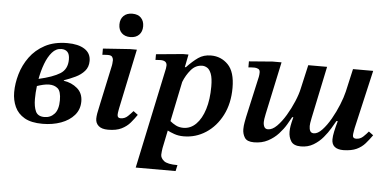

<svg xmlns="http://www.w3.org/2000/svg" viewBox="-57 -801 2303 1137"><g transform="rotate(5 1094.5 -233.0)"><path d="M212 10Q145 10 105 -13Q65 -36 47 -75.5Q29 -115 29 -162Q29 -214 45 -269.5Q61 -325 95.5 -372.5Q130 -420 185 -449.5Q240 -479 318 -479Q383 -479 420.5 -455Q458 -431 458 -385Q458 -349 437 -325Q416 -301 383.5 -285.5Q351 -270 316 -258V-255Q363 -248 396.5 -219.5Q430 -191 430 -142Q430 -94 400.5 -60Q371 -26 321.5 -8Q272 10 212 10ZM220 -31Q256 -31 279.5 -57Q303 -83 303 -138Q303 -191 283 -208Q263 -225 232 -225Q215 -225 196 -220.5Q177 -216 160 -210Q155 -170 155 -133Q155 -87 168 -59Q181 -31 220 -31ZM166 -253Q250 -272 292.5 -298.5Q335 -325 335 -383Q335 -414 322 -427.5Q309 -441 286 -441Q254 -441 230.5 -414Q207 -387 191 -344.5Q175 -302 166 -253Z M602 11Q564 11 545.5 -5.5Q527 -22 527 -48Q527 -61 530 -79.5Q533 -98 543 -142L592 -370Q592 -370 593.5 -380Q595 -390 595 -402Q595 -411 589 -420.5Q583 -430 563 -430Q550 -430 540 -429Q530 -428 530 -428V-465L690 -476H731L657 -124Q657 -124 654 -108Q651 -92 651 -82Q651 -63 670 -63Q695 -63 713 -80.5Q731 -98 743 -112L770 -92Q753 -67 733 -43.5Q713 -20 682 -4.5Q651 11 602 11ZM685 -547Q653 -547 634 -565.5Q615 -584 615 -616Q615 -648 634 -667Q653 -686 686 -686Q720 -686 738 -667Q756 -648 756 -617Q756 -585 737 -566Q718 -547 685 -547Z M1051 11Q1020 11 995 2Q970 -7 955 -15L933 92Q932 99 930.5 111Q929 123 929 131Q929 151 949.5 167.5Q970 184 1030 184L1022 220H785L912 -379Q912 -383 913 -387.5Q914 -392 914 -398Q914 -427 876 -427Q866 -427 856 -426Q846 -425 846 -425V-459L1005 -474H1038L1023 -398H1029Q1065 -436 1096.5 -458Q1128 -480 1172 -480Q1232 -480 1273.5 -437.5Q1315 -395 1315 -300Q1315 -207 1279 -137Q1243 -67 1183 -28Q1123 11 1051 11ZM966 -72Q981 -59 1000.5 -49Q1020 -39 1045 -39Q1088 -39 1120.5 -71.5Q1153 -104 1171 -162Q1189 -220 1189 -297Q1189 -347 1179 -372.5Q1169 -398 1154.5 -406.5Q1140 -415 1126 -415Q1086 -415 1058.5 -382.5Q1031 -350 1015 -309Z M1469 10Q1428 10 1414 -12Q1400 -34 1400 -62Q1400 -82 1404 -103.5Q1408 -125 1410 -135L1458 -350Q1462 -366 1464.5 -379Q1467 -392 1467 -405Q1467 -421 1456 -426Q1445 -431 1435 -431Q1424 -431 1416 -430.5Q1408 -430 1398 -429V-465L1538 -476H1591L1524 -163Q1520 -143 1518.5 -133Q1517 -123 1517 -115Q1517 -97 1523.5 -85.5Q1530 -74 1545 -74Q1571 -74 1598 -101Q1625 -128 1649.5 -169Q1674 -210 1692.5 -254Q1711 -298 1718 -332L1750 -473H1862L1797 -163Q1793 -143 1791.5 -133Q1790 -123 1790 -115Q1790 -97 1796 -85.5Q1802 -74 1818 -74Q1841 -74 1867 -101.5Q1893 -129 1917 -171Q1941 -213 1959 -257.5Q1977 -302 1985 -336L2016 -473H2136L2056 -125Q2055 -118 2052.5 -104.5Q2050 -91 2050 -82Q2050 -64 2070 -64Q2094 -64 2112 -81Q2130 -98 2142 -113L2169 -93Q2150 -66 2129.5 -42.5Q2109 -19 2079 -5Q2049 9 2001 10Q1931 10 1931 -48Q1931 -67 1937 -95Q1943 -123 1953 -158H1945Q1936 -142 1919.5 -114Q1903 -86 1879 -57.5Q1855 -29 1822.5 -9.5Q1790 10 1748 10Q1705 10 1689.5 -14.5Q1674 -39 1674 -71Q1674 -88 1677 -106Q1680 -124 1689 -158H1682Q1673 -141 1656.5 -113Q1640 -85 1614 -56.5Q1588 -28 1552 -9Q1516 10 1469 10Z"/></g></svg>

Font: STIX Two Text SemiBold
Style: Italic
Weight: 600
Italic angle: -12°
Designer: Ross Mills, John Hudson & Paul Hanslow, Tiro Typeworks Ltd; with prior portions MicroPress Inc. and Coen Hoffman, Elsevi
Foundry: Tiro Typeworks Ltd
Version: Version 2.13 b171